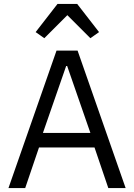

<svg xmlns="http://www.w3.org/2000/svg" viewBox="-20 -955 681 975"><path d="M272 -935 161 -792 205 -761 322 -878 439 -761 483 -792 372 -935ZM618 0 374 -698H267L23 0H108L178 -206H460L530 0ZM439 -280H198L316 -620H321Z"/></svg>

Font: IBM Plex Arabic
Style: Regular
Weight: 400
Designer: Mike Abbink, Paul van der Laan, Pieter van Rosmalen, Wael Morcos, Khajak Apelian
Foundry: Bold Monday
Version: Version 1.0